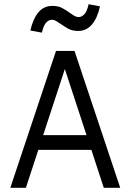

<svg xmlns="http://www.w3.org/2000/svg" viewBox="-20 -892 620 912"><path d="M29 0 246 -650H334L551 0H473L414 -180H162L103 0ZM185 -250H391L288 -564ZM179 -737 124 -747Q137 -803 162.5 -833.5Q188 -864 229 -864Q257 -864 276 -853.5Q295 -843 310 -832Q321 -824 332 -817.5Q343 -811 354 -811Q368 -811 380.5 -824Q393 -837 401 -872L455 -862Q443 -807 417 -776Q391 -745 351 -745Q323 -745 304.5 -755.5Q286 -766 270 -777Q259 -785 248 -791.5Q237 -798 226 -798Q212 -798 199.5 -785Q187 -772 179 -737Z"/></svg>

Font: Sometype Mono
Style: Regular
Weight: 400
Monospace: yes
Designer: Ryoichi Tsunekawa
Foundry: Dharma Type
Version: Version 1.000; ttfautohint (v1.8.3)